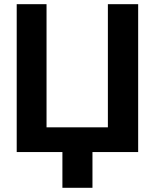

<svg xmlns="http://www.w3.org/2000/svg" viewBox="-20 -727 740 918"><path d="M59.9 -707H202.5V-118.2H495.8V-707H640.6V0H59.9ZM422.1 170.9H278.4V-92.6H422.1Z"/></svg>

Font: WEMIX Pretendard Variable
Style: Regular
Weight: 400
Designer: Base glyphs from Inter by Rasmus Andersson; Hangeul glyphs from Noto Sans CJK(Source Han Sans) by Jang Soo-young and Kan
Foundry: Kil Hyung-jin
Version: Version 1.000;Glyphs 3.2 (3208)